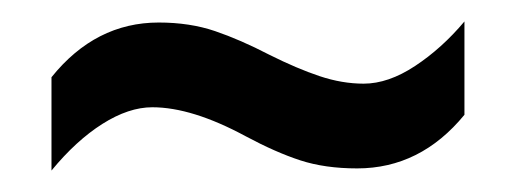

<svg xmlns="http://www.w3.org/2000/svg" viewBox="-20 -442 480 179"><path d="M209 -315Q159 -342 122 -342Q100 -342 75.5 -326.5Q51 -311 28 -283V-370Q69 -421 128 -421Q157 -421 180.5 -413Q204 -405 231 -391Q257 -378 278 -371Q299 -364 319 -364Q342 -364 367 -380.5Q392 -397 413 -422V-335Q372 -285 313 -285Q283 -285 260 -292.5Q237 -300 209 -315Z"/></svg>

Font: Noto Sans Gujarati UI ExtraCondensed Medium
Style: Regular
Weight: 500
Width: 2
Designer: Jelle Bosma - Monotype Design Team, Universal Thirst
Foundry: Monotype Imaging Inc.
Version: Version 2.106; ttfautohint (v1.8.4.7-5d5b)